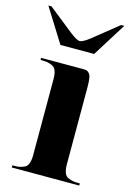

<svg xmlns="http://www.w3.org/2000/svg" viewBox="-124 -801 590 859"><g transform="rotate(15 170.5 -371.0)"><path d="M166 -625Q180.7 -625 212.9 -650.4L327.1 -742.2H341.8L244.1 -585.9H87.9L-9.8 -742.2H4.9L120.1 -650.4Q152.3 -625 166 -625ZM19.5 -507.8H214.8Q225.6 -507.8 230.5 -506.3Q235.4 -504.9 242.2 -498Q249 -491.2 251.5 -474.6Q253.9 -458 253.9 -429.7V-78.1Q253.9 -53.7 259.8 -38.6Q265.6 -23.4 279.3 -18.1Q293 -12.7 302.7 -11.2Q312.5 -9.8 332 -9.8V0H19.5V-9.8Q39.1 -9.8 48.8 -11.2Q58.6 -12.7 72.3 -18.1Q85.9 -23.4 91.8 -38.6Q97.7 -53.7 97.7 -78.1V-429.7Q97.7 -454.1 91.8 -469.2Q85.9 -484.4 72.3 -489.7Q58.6 -495.1 48.8 -496.6Q39.1 -498 19.5 -498Z"/></g></svg>

Font: spinwerad
Style: Bold
Weight: 700
Width: 7
Version: Version 0.3